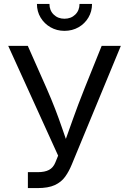

<svg xmlns="http://www.w3.org/2000/svg" viewBox="-20 -962 660 982"><path d="M122.6 0V-81.5H172.9Q209 -81.5 230.7 -93Q252.4 -104.5 263.2 -131.3L277.3 -166L22 -727.5H122.1L218.3 -510.3Q243.2 -453.6 262 -404.8Q280.8 -356 296.6 -309.8Q312.5 -263.7 329.6 -214.8H303.7Q327.6 -281.2 352.8 -352.3Q377.9 -423.3 412.6 -510.3L500 -727.5H598.1L346.7 -119.6Q332.5 -85 313 -57.9Q293.5 -30.8 260.3 -15.4Q227.1 0 171.4 0ZM309.6 -804.2Q270.5 -804.2 238.5 -822.5Q206.5 -840.8 187.7 -872.1Q168.9 -903.3 168.9 -941.9H232.9Q232.9 -908.7 254.6 -887.5Q276.4 -866.2 309.6 -866.2Q343.3 -866.2 365 -887.5Q386.7 -908.7 386.7 -941.9H450.7Q450.7 -903.3 432.1 -872.1Q413.6 -840.8 381.6 -822.5Q349.6 -804.2 309.6 -804.2Z"/></svg>

Font: Inter 18pt
Style: Regular
Weight: 400
Designer: Rasmus Andersson
Foundry: rsms
Version: Version 4.001;git-66647c0bb